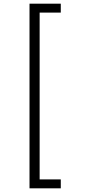

<svg xmlns="http://www.w3.org/2000/svg" viewBox="-20 -822 490 1044"><path d="M140.5 202V-802H310.5V-753.5H195.5V153.5H310.5V202Z"/></svg>

Font: Trispace Condensed ExtraLight
Style: Regular
Weight: 200
Width: 3
Designer: Tyler Finck
Foundry: Etcetera Type Company
Version: Version 1.210; ttfautohint (v1.8.3)